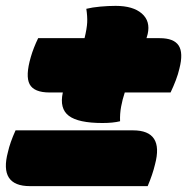

<svg xmlns="http://www.w3.org/2000/svg" viewBox="-22 -634 642 654"><path d="M108 -504H266Q274 -537 275 -557.5Q276 -578 272 -604Q292 -609 319.5 -611.5Q347 -614 372 -614Q431 -614 461 -588Q491 -562 481 -518Q479 -511 477 -504H522Q570 -504 586.5 -479Q603 -454 589 -400Q585 -382 577 -361Q569 -340 559 -319H403Q395 -295 390.5 -270.5Q386 -246 387 -221Q363 -215 327 -215Q245 -215 212.5 -239.5Q180 -264 192 -319H147Q94 -319 79 -347Q64 -375 83 -440Q92 -471 108 -504ZM31 -190H431Q537 -190 506 -74Q498 -40 481 0H80Q-26 0 5 -116Q12 -148 31 -190Z"/></svg>

Font: Recursive Mn Csl St XBk
Style: Italic
Weight: 1000
Italic angle: -15°
Monospace: yes
Version: Version 1.079;hotconv 1.0.112;makeotfexe 2.5.65598; ttfautoh